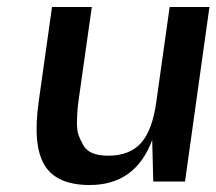

<svg xmlns="http://www.w3.org/2000/svg" viewBox="-20 -520 620 550"><path d="M420 0H419L416 -119Q368 10 237 10Q142 10 107.5 -47Q73 -104 91 -230L129 -500H243L208 -253Q204 -226 202.5 -211Q201 -196 200.5 -171.5Q200 -147 205 -133Q210 -119 219 -103.5Q228 -88 246 -81Q264 -74 290 -74Q352 -74 384.5 -111Q417 -148 428 -230L466 -500H580L510 0Z"/></svg>

Font: Fivo Sans Modern Med
Style: Italic
Weight: 450
Designer: Alexander Slobzheninov
Foundry: Alexander Slobzheninov
Version: 1.0